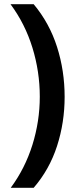

<svg xmlns="http://www.w3.org/2000/svg" viewBox="-20 -734 367 912"><path d="M287 -274Q287 -152 251 -40.5Q215 71 140 158H31Q99 66 134 -46Q169 -158 169 -275Q169 -394 134 -507.5Q99 -621 30 -714H140Q215 -624 251 -511Q287 -398 287 -274Z"/></svg>

Font: Noto Sans Khmer SemiCondensed SemiBold
Style: Regular
Weight: 600
Width: 4
Designer: Danh Hong and the Monotype Design Team
Foundry: Monotype Imaging Inc.
Version: Version 2.004; ttfautohint (v1.8.4.7-5d5b)